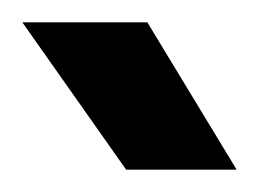

<svg xmlns="http://www.w3.org/2000/svg" viewBox="-28 -720 232 172"><path d="M85 -568 -8 -700H104L184 -568Z"/></svg>

Font: Figtree Light Medium
Style: Italic
Weight: 500
Italic angle: -9.5°
Version: Version 2.000